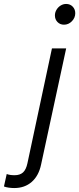

<svg xmlns="http://www.w3.org/2000/svg" viewBox="-135 -733 401 972"><path d="M189 -608Q169 -608 156 -621.5Q143 -635 143 -655Q143 -670 151 -683.5Q159 -697 172 -705Q185 -713 200 -713Q220 -713 233 -699.5Q246 -686 246 -666Q246 -643 229 -625.5Q212 -608 189 -608ZM-63 219Q-76 219 -90.5 217Q-105 215 -115 211L-101 148Q-93 151 -83.5 152.5Q-74 154 -61 154Q-34 154 -18.5 140Q-3 126 4 93L128 -488H200L73 100Q61 157 25.5 188Q-10 219 -63 219Z"/></svg>

Font: Red Hat Text
Style: Italic
Weight: 300
Italic angle: -12°
Designer: Pentagram, MCKL
Foundry: Pentagram, MCKL
Version: Version 1.023